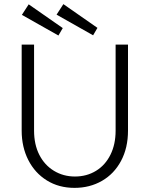

<svg xmlns="http://www.w3.org/2000/svg" viewBox="-20 -900 725 930"><path d="M85 -267V-684H145V-267Q145 -200 170.5 -150Q196 -100 241.5 -72.5Q287 -45 343 -45Q400 -45 445 -72.5Q490 -100 515 -150.5Q540 -201 540 -267V-684H600V-267Q600 -184 566.5 -121Q533 -58 474 -24Q415 10 341 10Q265 10 207 -26Q149 -62 117 -125Q85 -188 85 -267ZM86 -828 119 -879 284 -764 263 -728ZM254 -829 287 -880 452 -765 431 -729Z"/></svg>

Font: Bellota Text
Style: Regular
Weight: 400
Designer: Kemie Guaida
Foundry: Kemie Guaida
Version: Version 4.001